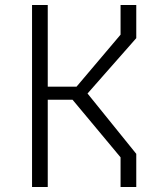

<svg xmlns="http://www.w3.org/2000/svg" viewBox="-20 -750 660 770"><path d="M463.5 0H526.5V-133L331 -375L526.5 -597V-730H463.5V-611L287 -402.5H171.5V-730H108.5V0H171.5V-350H271L463.5 -119Z"/></svg>

Font: Monaspace Krypton ExtraLight
Style: Regular
Weight: 200
Designer: Riley Cran & the Lettermatic Team
Foundry: Lettermatic
Version: Version 1.101 (Monaspace Krypton)